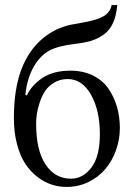

<svg xmlns="http://www.w3.org/2000/svg" viewBox="-20 -718 521 750"><path d="M121.1 -234.9Q121.1 -130.9 158 -75.4Q194.8 -20 257.8 -20Q303.7 -20 336.9 -63.2Q370.1 -106.4 370.1 -193.8Q370.1 -286.1 335.7 -347.7Q301.3 -409.2 244.1 -409.2Q215.3 -409.2 192.4 -395.8Q169.4 -382.3 156.5 -362.8Q143.6 -343.3 135.3 -318.4Q127 -293.5 124 -273.2Q121.1 -252.9 121.1 -234.9ZM34.2 -256.8Q34.2 -397.5 80.1 -483.9Q111.3 -542.5 160.4 -578.4Q209.5 -614.3 271 -624Q299.8 -628.9 318.1 -632.6Q336.4 -636.2 355.7 -642.3Q375 -648.4 386.2 -655.5Q397.5 -662.6 405.5 -673.3Q413.6 -684.1 416 -698.2H438Q434.6 -657.7 421.9 -629.2Q409.2 -600.6 386.5 -584Q363.8 -567.4 337.9 -559.1Q313 -551.3 274.9 -546.9Q207 -539.1 172.1 -520Q137.2 -501 112.8 -459Q85.4 -412.1 79.1 -347.2L85 -345.2Q104 -386.2 146.5 -414.1Q189 -441.9 254.9 -441.9Q305.7 -441.9 344.2 -422.4Q382.8 -402.8 404.8 -369.9Q426.8 -336.9 437.5 -298.6Q448.2 -260.3 448.2 -217.8Q448.2 -173.3 433.3 -131.6Q418.5 -89.8 391.8 -58.1Q365.2 -26.4 325.7 -7.1Q286.1 12.2 240.2 12.2Q210 12.2 181.4 2.9Q152.8 -6.3 125.7 -27.3Q98.6 -48.3 78.6 -78.6Q58.6 -108.9 46.4 -155Q34.2 -201.2 34.2 -256.8Z"/></svg>

Font: Linux Libertine Display G
Style: Regular
Weight: 400
Designer: Philipp H. Poll
Foundry: Philipp H. Poll
Version: Version 5.0.9